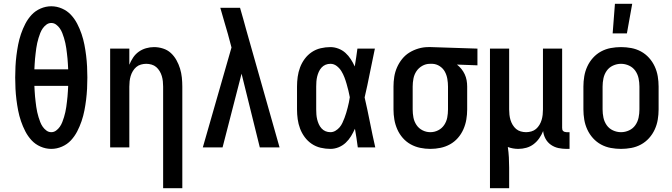

<svg xmlns="http://www.w3.org/2000/svg" viewBox="-20 -776 3540 1011"><path d="M250 8Q221 8 193.5 -4Q166 -16 146.5 -37Q127 -58 113.5 -84Q100 -110 90.5 -138Q81 -166 75.5 -194.5Q70 -223 66.5 -251.5Q63 -280 61.5 -309Q60 -338 60 -368Q60 -397 61.5 -426Q63 -455 66.5 -483.5Q70 -512 75.5 -540.5Q81 -569 90.5 -597Q100 -625 113.5 -651Q127 -677 146.5 -698Q166 -719 193.5 -731Q221 -743 250 -743Q279 -743 306.5 -731Q334 -719 353.5 -698Q373 -677 386.5 -651Q400 -625 409.5 -597Q419 -569 424.5 -540.5Q430 -512 433.5 -483.5Q437 -455 438.5 -426Q440 -397 440 -368Q440 -338 438.5 -309Q437 -280 433.5 -251.5Q430 -223 424.5 -194.5Q419 -166 409.5 -138Q400 -110 386.5 -84Q373 -58 353.5 -37Q334 -16 306.5 -4Q279 8 250 8ZM339 -411Q338 -425 337.5 -439Q337 -453 335.5 -467Q334 -481 332.5 -494.5Q331 -508 329 -522Q327 -536 324 -549.5Q321 -563 317 -576Q313 -589 308 -602Q303 -615 295 -626.5Q287 -638 275.5 -646.5Q264 -655 250 -655Q236 -655 224.5 -646.5Q213 -638 205 -626.5Q197 -615 192 -602Q187 -589 183 -576Q179 -563 176 -549.5Q173 -536 171 -522Q169 -508 167.5 -494.5Q166 -481 164.5 -467Q163 -453 162.5 -439Q162 -425 161 -411ZM250 -80Q264 -80 275.5 -88.5Q287 -97 295 -108.5Q303 -120 308 -133Q313 -146 317 -159Q321 -172 324 -185.5Q327 -199 329 -213Q331 -227 332.5 -240.5Q334 -254 335.5 -268Q337 -282 337.5 -296Q338 -310 339 -324H161Q162 -310 162.5 -296Q163 -282 164.5 -268Q166 -254 167.5 -240.5Q169 -227 171 -213Q173 -199 176 -185.5Q179 -172 183 -159Q187 -146 192 -133Q197 -120 205 -108.5Q213 -97 224.5 -88.5Q236 -80 250 -80Z M839 215V-320Q839 -334 837.5 -348Q836 -362 832 -375.5Q828 -389 820.5 -401.5Q813 -414 802.5 -423Q792 -432 778 -436Q764 -440 750 -440Q736 -440 722 -436Q708 -432 697.5 -423Q687 -414 679.5 -401.5Q672 -389 668 -375.5Q664 -362 662.5 -348Q661 -334 661 -320V0H560V-520H661V-435Q669 -455 681 -473Q693 -491 710.5 -503.5Q728 -516 749 -522Q770 -528 791 -528Q815 -528 838.5 -520.5Q862 -513 879.5 -497Q897 -481 909 -459.5Q921 -438 928 -415Q935 -392 937.5 -368Q940 -344 940 -320V215Z M1048 0 1199 -526 1180 -597Q1170 -631 1160 -665.5Q1150 -700 1140 -735H1244L1262 -672L1276 -621L1452 0H1348L1252 -388L1152 0Z M1720 8Q1694 8 1668.5 2Q1643 -4 1621.5 -18.5Q1600 -33 1584.5 -54Q1569 -75 1560 -99Q1551 -123 1547.5 -148.5Q1544 -174 1544 -200V-320Q1544 -346 1547.5 -371.5Q1551 -397 1560 -421Q1569 -445 1584.5 -466Q1600 -487 1621.5 -501.5Q1643 -516 1668.5 -522Q1694 -528 1720 -528Q1741 -528 1762 -520Q1783 -512 1799 -497.5Q1815 -483 1827 -464.5Q1839 -446 1848 -426Q1852 -450 1855.5 -473.5Q1859 -497 1862 -520H1954Q1940 -456 1927.5 -391.5Q1915 -327 1900 -263Q1915 -198 1928 -132Q1941 -66 1956 0H1864Q1861 -25 1857 -49.5Q1853 -74 1849 -98Q1840 -78 1828.5 -59Q1817 -40 1800.5 -24.5Q1784 -9 1763 -0.5Q1742 8 1720 8ZM1720 -80Q1734 -80 1746.5 -87.5Q1759 -95 1768 -105.5Q1777 -116 1783 -129Q1789 -142 1794 -155Q1799 -168 1803 -181.5Q1807 -195 1810.5 -208.5Q1814 -222 1817 -236Q1820 -250 1822 -264Q1819 -281 1814.5 -299Q1810 -317 1805 -334.5Q1800 -352 1793.5 -369Q1787 -386 1777.5 -401.5Q1768 -417 1753 -428.5Q1738 -440 1720 -440Q1706 -440 1694 -435Q1682 -430 1673 -420Q1664 -410 1658.5 -397.5Q1653 -385 1650 -372.5Q1647 -360 1646 -346.5Q1645 -333 1645 -320V-200Q1645 -187 1646 -173.5Q1647 -160 1650 -147.5Q1653 -135 1658.5 -122.5Q1664 -110 1673 -100Q1682 -90 1694 -85Q1706 -80 1720 -80Z M2246 8Q2219 8 2192.5 2.5Q2166 -3 2142.5 -16Q2119 -29 2101 -49.5Q2083 -70 2072 -95Q2061 -120 2056.5 -146.5Q2052 -173 2052 -200V-320Q2052 -346 2056 -371.5Q2060 -397 2070.5 -421Q2081 -445 2097.5 -465.5Q2114 -486 2136 -499.5Q2158 -513 2183.5 -520.5Q2209 -528 2235 -528H2250L2494 -520V-432L2386 -436Q2399 -426 2409.5 -413Q2420 -400 2427 -385Q2434 -370 2437 -353.5Q2440 -337 2440 -320V-200Q2440 -173 2435.5 -146.5Q2431 -120 2420 -95Q2409 -70 2391 -49.5Q2373 -29 2349.5 -16Q2326 -3 2299.5 2.5Q2273 8 2246 8ZM2246 -80Q2268 -80 2287.5 -90Q2307 -100 2319 -118Q2331 -136 2335 -157Q2339 -178 2339 -200V-320Q2339 -340 2335.5 -360.5Q2332 -381 2322.5 -398.5Q2313 -416 2295.5 -427.5Q2278 -439 2257 -440H2244Q2222 -440 2203 -429Q2184 -418 2172.5 -400.5Q2161 -383 2157 -362Q2153 -341 2153 -320V-200Q2153 -178 2157 -157Q2161 -136 2173 -118Q2185 -100 2204.5 -90Q2224 -80 2246 -80Z M2560 215V-520H2661V-200Q2661 -186 2662.5 -172Q2664 -158 2668 -144.5Q2672 -131 2679.5 -118.5Q2687 -106 2697.5 -97Q2708 -88 2722 -84Q2736 -80 2750 -80Q2764 -80 2778 -84Q2792 -88 2802.5 -97Q2813 -106 2820.5 -118.5Q2828 -131 2832 -144.5Q2836 -158 2837.5 -172Q2839 -186 2839 -200V-520H2940V-103Q2940 -98 2941 -93.5Q2942 -89 2945.5 -86Q2949 -83 2953.5 -81.5Q2958 -80 2963 -80H2979V8H2963Q2941 8 2920 3.5Q2899 -1 2881 -13.5Q2863 -26 2852.5 -45.5Q2842 -65 2840 -86Q2832 -66 2819.5 -48Q2807 -30 2790 -17Q2773 -4 2752 2Q2731 8 2709 8Q2695 8 2681 5.5Q2667 3 2654 -2Q2658 25 2659.5 52.5Q2661 80 2661 107V215Z M3250 8Q3223 8 3196 3Q3169 -2 3145 -15Q3121 -28 3102.5 -48.5Q3084 -69 3072.5 -94Q3061 -119 3056.5 -146Q3052 -173 3052 -200V-320Q3052 -347 3056.5 -374Q3061 -401 3072.5 -426Q3084 -451 3102.5 -471.5Q3121 -492 3145 -505Q3169 -518 3196 -523Q3223 -528 3250 -528Q3277 -528 3304 -523Q3331 -518 3355 -505Q3379 -492 3397.5 -471.5Q3416 -451 3427.5 -426Q3439 -401 3443.5 -374Q3448 -347 3448 -320V-200Q3448 -173 3443.5 -146Q3439 -119 3427.5 -94Q3416 -69 3397.5 -48.5Q3379 -28 3355 -15Q3331 -2 3304 3Q3277 8 3250 8ZM3250 -80Q3272 -80 3292.5 -89.5Q3313 -99 3325.5 -117Q3338 -135 3342.5 -156.5Q3347 -178 3347 -200V-320Q3347 -342 3342.5 -363.5Q3338 -385 3325.5 -403Q3313 -421 3292.5 -430.5Q3272 -440 3250 -440Q3228 -440 3207.5 -430.5Q3187 -421 3174.5 -403Q3162 -385 3157.5 -363.5Q3153 -342 3153 -320V-200Q3153 -178 3157.5 -156.5Q3162 -135 3174.5 -117Q3187 -99 3207.5 -89.5Q3228 -80 3250 -80ZM3206 -600 3218 -756H3309L3281 -600Z"/></svg>

Font: Iosevka Term Semibold
Style: Regular
Weight: 600
Monospace: yes
Designer: Belleve Invis
Foundry: Belleve Invis
Version: Version 31.4.0